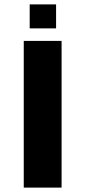

<svg xmlns="http://www.w3.org/2000/svg" viewBox="-20 -853 386 873"><path d="M88 0V-667H260V0ZM115 -724H235V-833H115Z"/></svg>

Font: Maven Pro
Style: Black
Weight: 900
Designer: Joe Prince
Foundry: Joe Prince
Version: Version 1.003